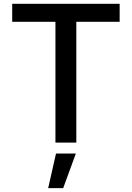

<svg xmlns="http://www.w3.org/2000/svg" viewBox="-20 -747 691 1006"><path d="M43.9 -632.8V-727.1H606.9V-632.8H379.9V0H270.5V-632.8ZM232.4 238.8 273.4 57.6H377.4L311 238.8Z"/></svg>

Font: Interop Med
Style: Regular
Weight: 500
Designer: Rasmus Andersson, Google, Jang Haemin
Foundry: jhaemin
Version: Version 1.007